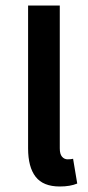

<svg xmlns="http://www.w3.org/2000/svg" viewBox="-20 -674 322 704"><path d="M199.2 9.8Q138.2 9.8 110.6 -25.9Q83 -61.5 83 -129.9V-653.8H199.2V-129.9Q199.2 -108.9 207.5 -99.4Q215.8 -89.8 228 -89.8Q240.2 -89.8 248 -91.8L263.2 -1Q237.3 9.8 199.2 9.8Z"/></svg>

Font: Source Sans 3 Semibold
Style: Regular
Weight: 600
Designer: Paul D. Hunt
Foundry: Adobe
Version: Version 3.052;hotconv 1.1.0;makeotfexe 2.6.0